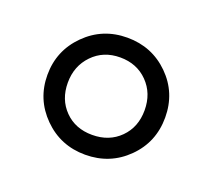

<svg xmlns="http://www.w3.org/2000/svg" viewBox="-66 -804 527 475"><g transform="rotate(20 197.0 -566.0)"><path d="M96 -565Q96 -521 124 -492.5Q152 -464 196.5 -464Q241 -464 269.5 -492.5Q298 -521 298 -565.5Q298 -610 269.5 -639Q241 -668 197 -668Q153 -668 124.5 -638.5Q96 -609 96 -565ZM307 -675.5Q352 -631 352 -566Q352 -501 307 -456.5Q262 -412 197 -412Q132 -412 87 -457Q42 -502 42 -566Q42 -630 87 -675Q132 -720 197 -720Q262 -720 307 -675.5Z"/></g></svg>

Font: Montaga
Style: Regular
Weight: 400
Designer: Alejandra Rodriguez
Foundry: Alejandra Rodriguez
Version: Version 1.001